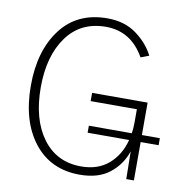

<svg xmlns="http://www.w3.org/2000/svg" viewBox="-82 -801 856 895"><g transform="rotate(10 346.0 -353.0)"><path d="M57.6 -352.5Q57.6 -517.6 135.3 -620.1Q212.9 -722.7 355.5 -722.7Q437.5 -722.7 493.7 -681.2Q549.8 -639.6 577.1 -585L538.1 -570.3Q474.6 -682.6 355.5 -682.6Q236.3 -682.6 170.4 -591.8Q104.5 -501 104.5 -352.5Q104.5 -201.2 170.9 -111.3Q237.3 -21.5 353.5 -21.5Q432.6 -21.5 483.4 -65.4Q534.2 -109.4 552.7 -181.6H356.4V-214.8H559.6Q563.5 -238.3 563.5 -266.6V-329.1H344.7V-368.2H607.4V-214.8H692.4V-181.6H607.4V0H571.3L569.3 -130.9Q547.9 -66.4 494.6 -24.4Q441.4 17.6 353.5 17.6Q215.8 17.6 136.7 -83Q57.6 -183.6 57.6 -352.5Z"/></g></svg>

Font: Gothic A1 ExtraLight
Style: Regular
Weight: 275
Designer: HanYang I&C Co.,Ltd.
Foundry: HanYang I&C Co.,Ltd.
Version: Version 2.50